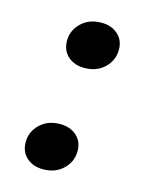

<svg xmlns="http://www.w3.org/2000/svg" viewBox="-77 -479 401 534"><g transform="rotate(15 124.0 -212.0)"><path d="M136 -296Q107 -296 88.5 -312.5Q70 -329 70 -357Q70 -387 92.5 -408.5Q115 -430 150 -430Q179 -430 197.5 -413.5Q216 -397 216 -370Q216 -339 193.5 -317.5Q171 -296 136 -296ZM98 6Q69 6 50.5 -10.5Q32 -27 32 -55Q32 -85 54.5 -106.5Q77 -128 112 -128Q141 -128 159.5 -111.5Q178 -95 178 -68Q178 -37 155.5 -15.5Q133 6 98 6Z"/></g></svg>

Font: Yrsa
Style: Bold Italic
Weight: 700
Italic angle: -7.10001°
Version: Version 2.004